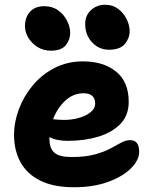

<svg xmlns="http://www.w3.org/2000/svg" viewBox="-20 -777 640 807"><path d="M438 -568Q396 -568 367 -599Q338 -630 338 -677Q338 -712 362.5 -734.5Q387 -757 422 -757Q454 -757 477 -739.5Q500 -722 512.5 -696Q525 -670 525 -646Q525 -617 505 -592.5Q485 -568 438 -568ZM193 -564Q163 -564 138.5 -579Q114 -594 99.5 -617.5Q85 -641 85 -667Q85 -705 106.5 -728Q128 -751 166 -751Q200 -751 224.5 -733.5Q249 -716 262 -689.5Q275 -663 275 -639Q275 -610 256.5 -587Q238 -564 193 -564ZM291 10Q204 10 148 -18.5Q92 -47 65.5 -96.5Q39 -146 39 -210Q39 -264 59.5 -318.5Q80 -373 118 -418.5Q156 -464 209.5 -491.5Q263 -519 329 -519Q415 -519 468 -476Q521 -433 521 -349Q521 -292 486 -256Q451 -220 393 -202.5Q335 -185 265 -185Q241 -185 221.5 -189Q202 -193 188 -201Q188 -195 188 -190Q188 -154 208.5 -135.5Q229 -117 280 -117Q338 -117 377 -127.5Q416 -138 442.5 -152Q469 -166 488.5 -177Q508 -188 527 -188Q565 -188 565 -139Q565 -104 530.5 -69.5Q496 -35 434.5 -12.5Q373 10 291 10ZM331 -385Q288 -385 254.5 -354Q221 -323 203 -276Q212 -275 223 -274Q234 -273 249 -273Q282 -273 312 -281.5Q342 -290 361 -305.5Q380 -321 380 -341Q380 -385 331 -385Z"/></svg>

Font: Shantell Sans Normal
Style: Bold
Weight: 700
Designer: Stephen Nixon, Anya Danilova, Shantell Martin
Foundry: Arrow Type
Version: Version 1.009;[a7da0bfa3]